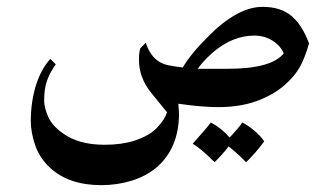

<svg xmlns="http://www.w3.org/2000/svg" viewBox="-20 -303 983 561"><path d="M883 -176Q870 -131 854.5 -104.5Q839 -78 810 -53Q776 -24 728 -7Q680 10 618 10Q569 10 501 0Q503 22 503 32Q502 129 439 185Q407 212 364.5 225Q322 238 276 238Q181 238 126 187Q95 158 82.5 120.5Q70 83 70 51Q70 -7 86 -57Q101 -102 127 -131L143 -115Q128 -95 118.5 -70.5Q109 -46 109 -9Q109 11 120.5 37.5Q132 64 163 86Q209 120 286 120Q335 120 373 108Q418 93 440 69Q462 45 468 25L420 -34Q386 -77 386 -129Q386 -142 387.5 -151Q389 -160 390 -162L406 -178Q418 -141 443 -124Q455 -116 471 -112.5Q487 -109 514 -106Q539 -148 591 -199Q628 -237 668.5 -260Q709 -283 747 -283Q800 -283 831.5 -256.5Q863 -230 883 -176ZM809 -147Q809 -149 801.5 -160.5Q794 -172 781 -181Q756 -199 723 -199Q659 -199 601 -149Q583 -133 571.5 -119.5Q560 -106 558 -102H645Q773 -102 809 -147ZM596 55Q627 71 651 99Q678 70 688 55Q706 64 724.5 80Q743 96 752 110Q728 143 699 171Q673 144 648 125Q631 147 607 171Q566 130 543 117Q585 70 596 55Z"/></svg>

Font: Katibeh
Style: Regular
Weight: 400
Designer: Arabic design by Kourosh Beigpour, Latin design by Eduardo Tunni, engineering by Lasse Fister
Version: Version 1.0010g